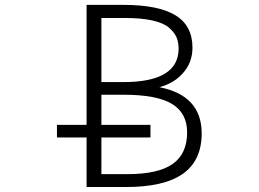

<svg xmlns="http://www.w3.org/2000/svg" viewBox="-20 -751 1040 772"><path d="M387.7 -420.9H475.6Q697.3 -420.9 698.2 -554.7Q698.2 -581.1 689.9 -600.6Q681.6 -620.1 660.2 -639.2Q638.7 -658.2 593.8 -668.5Q548.8 -678.7 481.4 -678.7H387.7ZM387.7 -249H585V-198.2H387.7V-50.8H492.2Q616.2 -50.8 674.3 -91.8Q732.4 -132.8 732.4 -218.8Q732.4 -295.9 671.9 -333Q611.3 -370.1 475.6 -370.1H387.7ZM621.1 -400.4Q790 -367.2 791 -215.8Q791 -105.5 715.3 -52.2Q639.6 1 486.3 1H328.1V-198.2H209V-249H328.1V-731.4H475.6Q617.2 -731.4 685.5 -689.5Q753.9 -647.5 753.9 -559.6Q753.9 -498 713.9 -455.1Q678.7 -416 621.1 -400.4Z"/></svg>

Font: Gen Shin Gothic Monospace Light
Style: Regular
Weight: 300
Designer: [Source Han Sans]
Ryoko NISHIZUKA  (kana & ideographs); Paul D. Hunt (Latin, Greek & Cyrillic); Wenlong ZHANG  (bopomofo
Version: Version 1.002.20150607